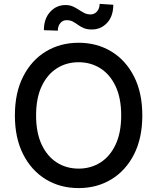

<svg xmlns="http://www.w3.org/2000/svg" viewBox="-20 -957 808 987"><path d="M711.6 -363.6Q711.6 -247.2 669 -163.5Q626.4 -79.9 552.4 -35Q478.3 9.9 384.2 9.9Q289.8 9.9 215.7 -35Q141.7 -79.9 99.1 -163.7Q56.5 -247.5 56.5 -363.6Q56.5 -480.1 99.1 -563.7Q141.7 -647.4 215.7 -692.3Q289.8 -737.2 384.2 -737.2Q478.3 -737.2 552.4 -692.3Q626.4 -647.4 669 -563.7Q711.6 -480.1 711.6 -363.6ZM603 -363.6Q603 -452.4 574.4 -513.3Q545.8 -574.2 496.3 -605.6Q446.7 -637.1 384.2 -637.1Q321.4 -637.1 272 -605.6Q222.7 -574.2 194.1 -513.3Q165.5 -452.4 165.5 -363.6Q165.5 -274.9 194.1 -214Q222.7 -153.1 272 -121.6Q321.4 -90.2 384.2 -90.2Q446.7 -90.2 496.3 -121.6Q545.8 -153.1 574.4 -214Q603 -274.9 603 -363.6ZM277.3 -799.4 205.6 -801.8Q205.6 -860.4 237.6 -895.6Q269.5 -930.8 316.1 -931.1Q338.1 -931.1 354.4 -923.8Q370.7 -916.5 384.9 -907Q399.1 -897.4 413.7 -890.1Q428.3 -882.8 446 -882.8Q466.3 -883.2 479.2 -898.6Q492.2 -914.1 492.2 -937.1L562.5 -932.5Q562.1 -873.2 530.4 -839.3Q498.6 -805.4 452.1 -805.4Q426.8 -805.4 410.2 -812.7Q393.5 -820 380.7 -829.4Q367.9 -838.8 354.4 -846.1Q340.9 -853.3 322.1 -853.3Q302.6 -853.3 290 -838.1Q277.3 -822.8 277.3 -799.4Z"/></svg>

Font: InterMG Medium
Style: Regular
Weight: 500
Designer: Rasmus Andersson
Foundry: rsms
Version: Version 3.019;December 26, 2023;FontCreator 15.0.0.2955 64-b